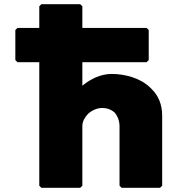

<svg xmlns="http://www.w3.org/2000/svg" viewBox="-20 -887 845 914"><path d="M467 -373C490 -373 508 -366 524 -353C539 -337 549 -312 549 -287V-3L559 7H742L752 -3V-337C752 -392 732 -434 702 -463L695 -470C647 -517 572 -535 512 -535C460 -535 412 -512 372 -479V-591H678L688 -601V-744L678 -754H372V-857L362 -867H177L167 -857V-754H63L53 -744V-601L63 -591H167V-3L177 7H362L372 -3V-287C372 -308 383 -328 399 -345C418 -362 442 -373 467 -373Z"/></svg>

Font: Hussar Woodtype
Style: Ultra
Weight: 900
Foundry: Cannot Into Space Fonts
Version: Version 1.07